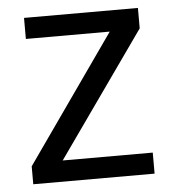

<svg xmlns="http://www.w3.org/2000/svg" viewBox="-44 -577 558 618"><g transform="rotate(-5 235.0 -268.0)"><path d="M431 0H39V-58L327 -468H56V-536H424V-470L140 -68H431Z"/></g></svg>

Font: Noto Sans Warang Citi
Style: Regular
Weight: 400
Designer: Mangu Purty
Foundry: Mangu Purty
Version: Version 3.002; ttfautohint (v1.8.4.7-5d5b)